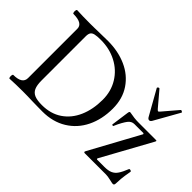

<svg xmlns="http://www.w3.org/2000/svg" viewBox="-113 -1003 1334 1334"><g transform="rotate(45 553.5 -336.5)"><path d="M44.4 -33.7Q132.3 -33.7 132.3 -90.8V-575.2Q132.3 -628.9 40 -628.9Q35.6 -628.9 33.7 -638.2Q31.7 -647.5 33.7 -656.7Q35.6 -666 40 -666Q92.8 -663.1 171.4 -663.1Q192.9 -663.1 214.4 -663.6Q235.8 -664.1 257.3 -664.6Q300.8 -666 343.3 -666Q443.4 -666 524.2 -629.9Q605 -593.8 652.1 -523.9Q699.2 -454.1 699.2 -356.9Q699.2 -252.9 659.4 -171.1Q619.6 -89.4 544.2 -43Q468.8 3.4 366.7 3.4Q342.3 3.4 317.9 2.9Q293.5 2.4 269 2Q244.6 1 220.2 0.5Q195.8 0 171.4 0Q104 0 44.4 3.4Q40 3.4 38.3 -5.9Q36.6 -15.1 38.3 -24.4Q40 -33.7 44.4 -33.7ZM606 -351.1Q606 -434.1 566.2 -499Q526.4 -564 457.3 -600.1Q388.2 -636.2 303.2 -636.2Q265.1 -636.2 245.6 -631.6Q226.1 -627 218.3 -615Q210.4 -603 210.4 -579.6V-145.5Q210.4 -99.1 221.9 -73.5Q233.4 -47.9 259.5 -36.9Q285.6 -25.9 333 -25.9Q418.5 -25.9 480 -67.4Q541.5 -108.9 573.7 -182.6Q606 -256.3 606 -351.1ZM1035.2 6.8Q1020.5 3.4 1009 1.7Q997.6 0 988.8 0H779.8Q775.9 0 773.7 -1.7Q771.5 -3.4 771.5 -6.8Q771.5 -9.3 774.9 -15.6L974.1 -380.9L970.2 -387.2H880.9Q867.2 -387.2 856.2 -381.3Q845.2 -375.5 835.9 -364.3Q825.7 -351.1 813 -328.6Q800.3 -306.2 787.1 -274.9Q786.1 -272.9 783 -272.7Q779.8 -272.5 777.1 -274.2Q774.4 -275.9 774.4 -277.8L792.5 -408.2Q792.5 -409.7 793 -410.2Q793.9 -418 796.1 -421.4Q798.3 -424.8 803.7 -424.8Q853.5 -415 891.6 -415H1064.5Q1071.8 -415 1071.8 -411.6Q1071.8 -408.7 1069.3 -403.8L867.2 -36.1L870.6 -29.3H943.8Q981 -29.3 1003.7 -39.3Q1026.4 -49.3 1042 -72.3Q1057.6 -95.2 1075.2 -139.2Q1076.7 -142.6 1082 -142.6Q1087.4 -142.6 1092 -139.9Q1096.7 -137.2 1096.2 -133.8Q1086.9 -82.5 1084.2 -53Q1081.5 -23.4 1081.5 -4.9Q1081.5 13.2 1068.4 13.2Q1064.5 13.2 1056.2 11.5Q1047.9 9.8 1035.2 6.8ZM916 -491.7 813 -674.8Q812 -676.8 813 -678.7Q814 -680.7 816.4 -682.1L817.9 -683.6Q820.8 -686 824.5 -686.3Q828.1 -686.5 830.1 -684.1L919.9 -578.1Q925.3 -571.8 929 -568.8Q932.6 -565.9 934.6 -565.9Q938.5 -565.9 948.7 -578.1L1039.1 -684.1Q1041 -686 1043.7 -685.8Q1046.4 -685.5 1049.3 -684.1L1050.3 -683.6L1050.8 -683.1Q1054.2 -681.2 1055.9 -679Q1057.6 -676.8 1056.2 -674.8L953.1 -491.7Q949.2 -484.9 944.6 -481.4Q939.9 -478 934.6 -478Q929.2 -478 924.6 -481.4Q919.9 -484.9 916 -491.7Z"/></g></svg>

Font: Junicode Two Beta VF
Style: Regular
Weight: 400
Designer: Peter S. Baker
Foundry: Briery Creek Software
Version: Version 1.031 beta; ttfautohint (v1.8.1.43-b0c9)